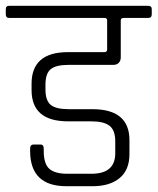

<svg xmlns="http://www.w3.org/2000/svg" viewBox="-34 -643 544 663"><path d="M-2 -623H477Q490 -623 490 -612V-593Q490 -581 477 -581H393Q383 -581 383 -572V-445Q383 -433 376 -426Q369 -419 358 -419H203Q159 -419 141 -404Q123 -389 123 -351V-334Q123 -296 141 -281Q159 -266 203 -266H285Q413 -266 413 -159V-111Q413 -56 379 -28Q345 0 286 0H195Q70 0 70 -122V-130Q70 -144 82 -144H106Q117 -144 117 -130V-122Q117 -77 136.5 -60Q156 -43 198 -43H282Q364 -43 364 -114V-155Q364 -193 344.5 -208.5Q325 -224 281 -224H201Q75 -224 75 -332V-354Q75 -463 201 -463H326Q336 -463 336 -472V-572Q336 -581 327 -581H-2Q-14 -581 -14 -593V-612Q-14 -623 -2 -623Z"/></svg>

Font: Rajdhani
Style: Regular
Weight: 400
Designer: Satya Rajpurohit, Jyotish Sonowal
Foundry: Indian Type Foundry
Version: Version 1.201 February 1, 2022